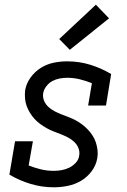

<svg xmlns="http://www.w3.org/2000/svg" viewBox="-20 -789 540 817"><path d="M209 8Q158 8 110 -6.5Q62 -21 20 -46L44 -188H120L102 -85Q127 -75 153.5 -68.5Q180 -62 209 -62Q225 -62 242 -65Q259 -68 274.5 -75.5Q290 -83 302.5 -96.5Q315 -110 317 -127Q320 -144 313.5 -159.5Q307 -175 295 -186Q283 -197 268.5 -204.5Q254 -212 238.5 -218Q223 -224 207.5 -230Q192 -236 178 -244Q164 -252 151 -261.5Q138 -271 127 -283Q116 -295 107.5 -309Q99 -323 93.5 -338Q88 -353 86.5 -370Q85 -387 87 -405Q92 -434 110 -459Q128 -484 153.5 -500Q179 -516 208 -522Q237 -528 265 -528Q317 -528 364 -513.5Q411 -499 453 -474L431 -340H355L371 -435Q346 -445 320 -451.5Q294 -458 266 -458Q250 -458 234 -455Q218 -452 203.5 -444.5Q189 -437 178 -423Q167 -409 164 -394Q161 -376 167.5 -360.5Q174 -345 186 -334Q198 -323 212.5 -315.5Q227 -308 242.5 -302Q258 -296 273.5 -290Q289 -284 303 -276.5Q317 -269 330 -259Q343 -249 354 -237.5Q365 -226 374 -212Q383 -198 388 -182.5Q393 -167 395 -150Q397 -133 394 -116Q389 -86 370 -60.5Q351 -35 324.5 -19.5Q298 -4 268 2Q238 8 209 8ZM277 -577 232 -623 388 -769 444 -711Z"/></svg>

Font: Iosevka Gothic
Style: Italic
Weight: 400
Italic angle: -9°
Monospace: yes
Designer: Belleve Invis
Foundry: Belleve Invis
Version: Version 15.5.1; ttfautohint (v1.8.4)